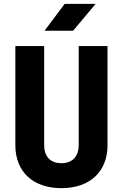

<svg xmlns="http://www.w3.org/2000/svg" viewBox="-20 -970 640 1000"><path d="M212 -810H361L478 -950H317ZM300 10C448 10 540 -76 540 -214V-730H390V-215C390 -154 356 -120 300 -120C243 -120 210 -154 210 -215V-730H60V-214C60 -75 152 10 300 10Z"/></svg>

Font: JetBrains Mono ExtraBold
Style: Regular
Weight: 800
Monospace: yes
Designer: Philipp Nurullin, Konstantin Bulenkov
Foundry: JetBrains
Version: Version 2.305